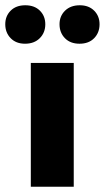

<svg xmlns="http://www.w3.org/2000/svg" viewBox="-66 -709 398 729"><path d="M51 0V-470H214V0ZM236 -543Q201 -543 180.5 -564Q160 -585 160 -617Q160 -648 181 -668.5Q202 -689 237 -689Q271 -689 291.5 -668.5Q312 -648 312 -617Q312 -585 291.5 -564Q271 -543 236 -543ZM29 -543Q-5 -543 -25.5 -564Q-46 -585 -46 -617Q-46 -648 -25.5 -668.5Q-5 -689 30 -689Q65 -689 85.5 -668.5Q106 -648 106 -617Q106 -585 85 -564Q64 -543 29 -543Z"/></svg>

Font: Gantari ExtraBold
Style: Regular
Weight: 800
Version: Version 1.000